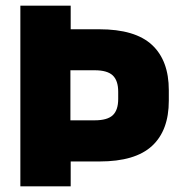

<svg xmlns="http://www.w3.org/2000/svg" viewBox="-20 -659 642 679"><path d="M174 -88V-233.5H315Q359.5 -233.5 378.8 -251.5Q398 -269.5 398 -309V-334.5Q398 -374 378.8 -392.2Q359.5 -410.5 315 -410.5H174V-555.5H331Q458 -555.5 517.5 -500.2Q577 -445 577 -340V-303Q577 -197.5 517.5 -142.8Q458 -88 332 -88ZM52 0V-639H230V-522.5L229 -453.5V-193.5L230 -111V0Z"/></svg>

Font: Anek Gujarati ExtraBold
Style: Regular
Weight: 800
Version: Version 1.003